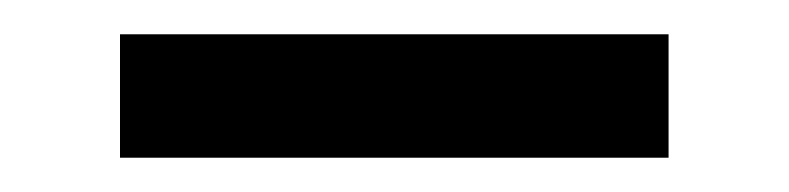

<svg xmlns="http://www.w3.org/2000/svg" viewBox="-20 -367 460 112"><path d="M50 -275V-347H370V-275Z"/></svg>

Font: TASA Orbiter Display
Style: Regular
Weight: 400
Designer: Weizhong Zhang
Version: Version 1.000;Glyphs 3.1.2 (3151)